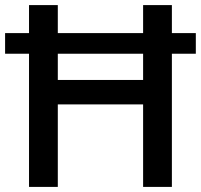

<svg xmlns="http://www.w3.org/2000/svg" viewBox="-20 -734 790 754"><path d="M94 0V-523H0V-604H94V-714H207V-604H542V-714H655V-604H749V-523H655V0H542V-324H207V0ZM207 -420H542V-523H207Z"/></svg>

Font: Noto Sans Oriya Medium
Style: Regular
Weight: 500
Version: Version 2.003